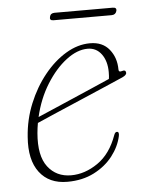

<svg xmlns="http://www.w3.org/2000/svg" viewBox="-46 -596 481 640"><g transform="rotate(-5 195.0 -275.5)"><path d="M338 -129.5Q330.5 -94.5 306.2 -63.2Q282 -32 243.2 -12.2Q204.5 7.5 154 7.5Q93 7.5 61 -34.5Q29 -76.5 35 -153Q39 -211 60.5 -263.5Q82 -316 115.2 -357.2Q148.5 -398.5 188.2 -422.2Q228 -446 269 -446Q311 -446 333.5 -418Q356 -390 356 -350.5Q356 -340.5 367.5 -344.5Q379.5 -348.5 380.5 -338.5Q382 -330.5 367 -323.5Q343 -313 301.8 -295.2Q260.5 -277.5 214.8 -257.8Q169 -238 130.2 -221.5Q91.5 -205 73 -196.5Q70 -180 68.5 -163Q62 -87.5 90.5 -50.2Q119 -13 168.5 -13Q214.5 -13 257.8 -42.8Q301 -72.5 323 -134Q326.5 -144 332.5 -144Q341 -144 338 -129.5ZM259.5 -428.5Q224.5 -428.5 187.8 -400.5Q151 -372.5 121 -324.5Q91 -276.5 77 -216Q95.5 -224 126.2 -237.2Q157 -250.5 192.8 -266Q228.5 -281.5 262.5 -296.2Q296.5 -311 321.5 -322Q323 -330 323 -345Q323 -381.5 305.8 -405Q288.5 -428.5 259.5 -428.5ZM144 -545.5Q146.5 -557.5 160.5 -557.5H355Q369 -557.5 366 -545.5Q362.5 -533 349 -533H154.5Q140.5 -533 144 -545.5Z"/></g></svg>

Font: Fraunces 72pt Soft Thin
Style: Italic
Weight: 100
Italic angle: -16°
Version: Version 1.000;[0bf87f6ff]